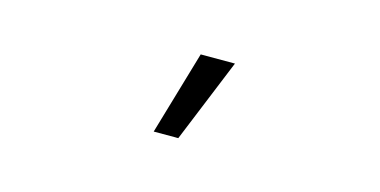

<svg xmlns="http://www.w3.org/2000/svg" viewBox="-39 -670 1079 545"><g transform="rotate(15 500.0 -397.0)"><path d="M499 -519.5H599.6L499 -273.4H426.8Z"/></g></svg>

Font: GenEi Gothic M SemiLight
Style: Regular
Weight: 350
Designer: o_tamon (Modified); [Source Han Sans]
Ryoko NISHIZUKA  (kana & ideographs); Paul D. Hunt (Latin, Greek & Cyrillic); Wenl
Version: Version 1.1a;Original Version 1.004